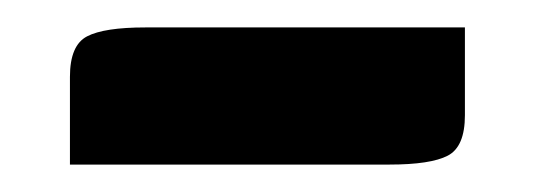

<svg xmlns="http://www.w3.org/2000/svg" viewBox="-20 -345 390 140"><path d="M86 -325H319V-261Q319 -238 306.5 -231.5Q294 -225 264 -225H31V-289Q31 -312 43.5 -318.5Q56 -325 86 -325Z"/></svg>

Font: Changa Medium
Style: Regular
Weight: 500
Designer: Eduardo Rodriguez Tunni
Foundry: Eduardo Rodriguez Tunni
Version: Version 2.002; ttfautohint (v1.5) -l 8 -r 50 -G 150 -x 14 -H